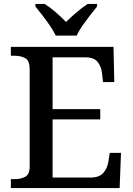

<svg xmlns="http://www.w3.org/2000/svg" viewBox="-20 -951 671 971"><path d="M35 0V-45H54Q85 -45 107.5 -57Q130 -69 130 -109V-600Q130 -645 107.5 -657Q85 -669 54 -669H35V-714H554L558 -536H501L496 -581Q492 -615 473.5 -638Q455 -661 412 -661H246V-399H487V-347H246V-53H437Q482 -53 502.5 -76.5Q523 -100 528 -133L535 -178H592L585 0ZM262 -771Q251 -794 233 -820.5Q215 -847 195 -873Q175 -899 159 -918V-931H206Q233 -914 262.5 -888.5Q292 -863 314 -840Q337 -863 367 -888.5Q397 -914 423 -931H471V-918Q455 -899 435 -873Q415 -847 396.5 -820.5Q378 -794 368 -771Z"/></svg>

Font: Noto Serif Lao Medium
Style: Regular
Weight: 500
Designer: Monotype Design Team
Foundry: Monotype Imaging Inc.
Version: Version 2.003; ttfautohint (v1.8.4.7-5d5b)